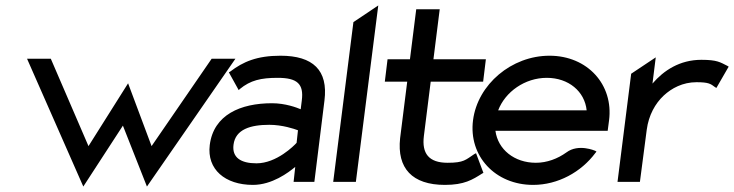

<svg xmlns="http://www.w3.org/2000/svg" viewBox="-20 -666 2688 703"><path d="M304 -131 166 -451H79L285 17L430 -206L518 17L842 -451H755L535 -131L449 -361Z M818 -401 854 -336 858 -340C897 -372 935 -381 997 -381C1068 -381 1093 -359 1085 -298L1081 -266C1067 -272 1025 -288 976 -288C861 -288 762 -246 748 -135C737 -46 804 11 906 11C976 11 1036 -34 1061 -55L1055 0H1131L1168 -298C1182 -409 1126 -462 1007 -462C921 -462 870 -440 823 -404ZM835 -136C842 -193 898 -209 966 -209C1014 -209 1058 -194 1071 -189L1066 -143C1057 -133 993 -68 919 -68C862 -68 829 -89 835 -136Z M1283 0 1365 -646 1274 -585 1200 0Z M1750 -33 1723 -105 1717 -102C1685 -81 1679 -70 1619 -70C1550 -70 1524 -104 1532 -168L1557 -367H1749L1759 -449H1567L1590 -632H1504L1481 -449H1399L1389 -367H1471L1445 -160C1433 -50 1489 11 1609 11C1680 11 1710 -8 1746 -31Z M2205 -187 2210 -225C2227 -356 2131 -462 1992 -462C1853 -462 1729 -357 1712 -226C1695 -95 1793 11 1932 11C2023 11 2108 -36 2160 -106L2164 -111L2159 -114C2159 -114 2098 -141 2054 -108C2022 -85 1983 -70 1942 -70C1863 -70 1803 -119 1794 -187ZM1804 -262C1830 -330 1902 -381 1982 -381C2062 -381 2121 -331 2128 -262Z M2643 -425C2617 -438 2606 -447 2548 -447C2469 -447 2410 -408 2369 -360L2381 -456L2291 -396L2241 0H2323L2348 -191C2355 -244 2379 -287 2410 -316C2439 -343 2480 -365 2530 -365C2575 -365 2582 -359 2598 -347L2603 -344L2648 -422Z"/></svg>

Font: Charger
Style: BdIt
Weight: 400
Designer: Jasper
Foundry: Cannot Into Space Fonts
Version: Version 0.98